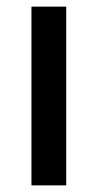

<svg xmlns="http://www.w3.org/2000/svg" viewBox="-20 -560 294 580"><path d="M180 0V-540H75V0Z"/></svg>

Font: Noto Sans Bengali SemiCondensed Medium
Style: Regular
Weight: 500
Width: 4
Designer: Joana Ranito - Universal Thirst; Jelle Bosma - Monotype Design Team
Foundry: Universal Thirst ehf.
Version: Version 3.000